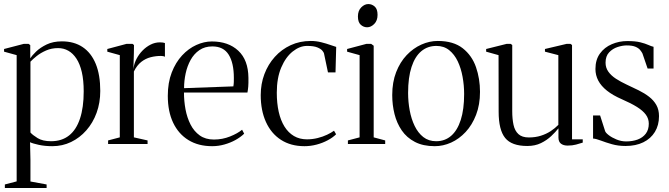

<svg xmlns="http://www.w3.org/2000/svg" viewBox="-20 -726 3371 968"><path d="M4.5 222V204L64 188.5V-448L0.5 -465.5V-479L100.5 -505H124L132.5 -498.5V-432Q141 -445.5 161.8 -465.8Q182.5 -486 215.2 -501.8Q248 -517.5 292 -517.5Q353.5 -517.5 396.8 -488.5Q440 -459.5 462.8 -403.8Q485.5 -348 485.5 -267.5Q485.5 -208 467 -157.2Q448.5 -106.5 415.2 -68.8Q382 -31 338.2 -10Q294.5 11 244 11Q206 11 175.2 4.2Q144.5 -2.5 131.5 -9L133.5 80.5V189L215 204V222ZM237.5 -14Q291.5 -14 328 -42.8Q364.5 -71.5 383.2 -127.8Q402 -184 402 -265.5Q402 -321.5 392.5 -362.5Q383 -403.5 365.5 -430.2Q348 -457 324.5 -470.2Q301 -483.5 273 -483.5Q240 -483.5 212.5 -471.5Q185 -459.5 165 -443.5Q145 -427.5 133.5 -415V-58Q144 -45.5 169.5 -29.8Q195 -14 237.5 -14Z M525 0V-18L584 -33.5V-448L521 -465.5V-479L618.5 -505H648L655.5 -499L655 -458L652.5 -377L654 -387Q657.5 -408.5 669 -430.5Q680.5 -452.5 698.5 -471Q716.5 -489.5 739 -501Q761.5 -512.5 786.5 -512.5Q795.5 -512.5 801.5 -511.5Q807.5 -510.5 811.5 -509V-440Q807.5 -442 802.8 -443Q798 -444 791.5 -444Q765 -444 739.5 -437.5Q714 -431 692.2 -414Q670.5 -397 655 -365.5V-33.5L724 -18V0Z M1049.5 11Q980 11 930 -19.8Q880 -50.5 853 -107.2Q826 -164 826 -242.5Q826 -309.5 845.8 -360.5Q865.5 -411.5 898 -446.5Q930.5 -481.5 969.8 -499.2Q1009 -517 1048 -517Q1131.5 -517 1181.5 -470.2Q1231.5 -423.5 1232.5 -334Q1233 -304.5 1231.5 -288.2Q1230 -272 1227.5 -259.5H907.5Q907.5 -217 915.2 -175Q923 -133 940.5 -98.5Q958 -64 987 -43.2Q1016 -22.5 1058.5 -22.5Q1101.5 -22.5 1140 -38Q1178.5 -53.5 1200.5 -72L1211 -52Q1193 -34.5 1167.2 -20.2Q1141.5 -6 1111.2 2.5Q1081 11 1049.5 11ZM908 -281.5 1156.5 -290.5Q1158.5 -302 1158.8 -312.2Q1159 -322.5 1159 -333Q1159 -408.5 1133 -450.2Q1107 -492 1050.5 -492Q1012.5 -492 985.2 -473.2Q958 -454.5 941 -423.8Q924 -393 916 -355.8Q908 -318.5 908 -281.5Z M1515 11Q1446 11 1396.5 -21Q1347 -53 1320.8 -111Q1294.5 -169 1294.5 -246.5Q1294.5 -303 1313 -352.2Q1331.5 -401.5 1365.5 -439.2Q1399.5 -477 1445.5 -498.2Q1491.5 -519.5 1547 -519.5Q1573.5 -519.5 1599.5 -513Q1625.5 -506.5 1645.8 -499.2Q1666 -492 1675 -489.5L1671.5 -361H1633.5L1613.5 -456.5Q1612.5 -461.5 1605.2 -470.5Q1598 -479.5 1580 -487Q1562 -494.5 1528 -494.5Q1491 -494.5 1455.8 -466.5Q1420.5 -438.5 1398 -385.8Q1375.5 -333 1375.5 -258.5Q1375.5 -205.5 1385.2 -162.2Q1395 -119 1414.2 -88Q1433.5 -57 1462 -40.2Q1490.5 -23.5 1527.5 -23.5Q1555 -23.5 1581.2 -30Q1607.5 -36.5 1629 -46.8Q1650.5 -57 1664 -67L1674.5 -49Q1658 -32.5 1632.2 -18.8Q1606.5 -5 1576.2 3Q1546 11 1515 11Z M1734 0V-18L1793 -33.5V-448L1730 -465.5V-479L1828 -505H1851L1864 -495.5V-33.5L1922 -18V0ZM1830.5 -588.5Q1813 -588.5 1798.8 -601.2Q1784.5 -614 1784.5 -643Q1784.5 -672 1801.2 -688.8Q1818 -705.5 1836.5 -705.5H1837.5Q1855 -705.5 1869.2 -693Q1883.5 -680.5 1883.5 -651Q1883.5 -622 1866.8 -605.2Q1850 -588.5 1831.5 -588.5Z M1957.5 -246.5Q1957.5 -311.5 1977.2 -362.2Q1997 -413 2030.2 -448Q2063.5 -483 2104.2 -501.2Q2145 -519.5 2187 -519.5Q2266 -519.5 2312.8 -482.8Q2359.5 -446 2379.8 -387.5Q2400 -329 2400 -263Q2400 -198 2380.2 -147Q2360.5 -96 2327.8 -60.8Q2295 -25.5 2254.5 -7.2Q2214 11 2172 11Q2113 11 2071.8 -10.5Q2030.5 -32 2005.5 -68.5Q1980.5 -105 1969 -151Q1957.5 -197 1957.5 -246.5ZM2179 -14Q2223 -14 2254.5 -41.2Q2286 -68.5 2303 -121.5Q2320 -174.5 2320 -252Q2320 -295.5 2312.2 -338.5Q2304.5 -381.5 2287.8 -416.8Q2271 -452 2244.5 -473.2Q2218 -494.5 2180 -494.5Q2136 -494.5 2104 -467.8Q2072 -441 2054.8 -388.2Q2037.5 -335.5 2037.5 -257.5Q2037.5 -213 2045.5 -169.8Q2053.5 -126.5 2070.5 -91.2Q2087.5 -56 2114.2 -35Q2141 -14 2179 -14Z M2842 8Q2820.5 8 2808 -1.8Q2795.5 -11.5 2795.5 -33V-79Q2781 -60.5 2759 -39.8Q2737 -19 2707.2 -4.5Q2677.5 10 2638.5 10Q2559.5 10 2526.8 -30.5Q2494 -71 2494 -163L2493.5 -448L2431 -465.5V-479L2535 -505H2554.5L2562.5 -499V-166Q2562.5 -126.5 2569 -96.5Q2575.5 -66.5 2593.8 -49.8Q2612 -33 2646.5 -33Q2679.5 -33 2707 -41.8Q2734.5 -50.5 2756.5 -65Q2778.5 -79.5 2795 -96.5V-448L2727.5 -465.5V-479L2837.5 -505H2856L2864 -499V-23.5H2918V-7Q2902.5 -2 2884 3Q2865.5 8 2842 8Z M3133.5 10Q3096.5 10 3065 1Q3033.5 -8 3009.5 -17.2Q2985.5 -26.5 2970 -27.5V-144H3005.5L3030.5 -66Q3032.5 -57.5 3048.5 -45Q3064.5 -32.5 3088.2 -22.8Q3112 -13 3137 -13Q3169 -13 3194.8 -22.5Q3220.5 -32 3235.8 -52Q3251 -72 3251 -102.5Q3251 -127.5 3236.2 -147.8Q3221.5 -168 3191.5 -186.8Q3161.5 -205.5 3115.5 -225.5Q3069.5 -245.5 3040 -269Q3010.5 -292.5 2996.2 -319.8Q2982 -347 2982 -378Q2982 -425 3004.8 -456.2Q3027.5 -487.5 3064.5 -503.2Q3101.5 -519 3143 -519Q3183 -519 3208 -512.8Q3233 -506.5 3248.5 -499.5Q3264 -492.5 3275 -490V-380.5H3245L3219 -456.5Q3215 -464.5 3207.2 -474Q3199.5 -483.5 3183.8 -490.2Q3168 -497 3139.5 -497Q3118.5 -497 3093.8 -489Q3069 -481 3051 -462Q3033 -443 3033 -410Q3033 -384.5 3047 -364.8Q3061 -345 3085.2 -329.2Q3109.5 -313.5 3139.5 -299.5Q3171 -285 3200.2 -270.5Q3229.5 -256 3252.5 -238.2Q3275.5 -220.5 3289 -196.8Q3302.5 -173 3302.5 -140.5Q3302.5 -95 3281.8 -61Q3261 -27 3223.2 -8.5Q3185.5 10 3133.5 10Z"/></svg>

Font: Merriweather 144pt Light
Style: Regular
Weight: 300
Version: Version 2.100